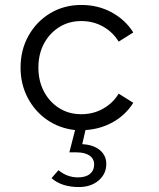

<svg xmlns="http://www.w3.org/2000/svg" viewBox="-20 -516 640 775"><path d="M298 239Q264 239 236 230Q208 221 188 203L216 171Q251 200 295 200Q326 200 343 186Q360 172 360 148Q360 125 341.5 112Q323 99 289 99H260L283 9Q220 2 170.5 -32Q121 -66 92 -121Q63 -176 63 -243Q63 -315 95.5 -372.5Q128 -430 183.5 -463Q239 -496 308 -496Q376 -496 431 -466Q486 -436 518 -385L459 -348Q436 -386 396.5 -408.5Q357 -431 308 -431Q258 -431 219 -406.5Q180 -382 157.5 -340Q135 -298 135 -243Q135 -189 157.5 -146.5Q180 -104 219 -79.5Q258 -55 308 -55Q357 -55 396.5 -77.5Q436 -100 459 -138L518 -101Q488 -53 437.5 -24Q387 5 325 9L312 66Q356 68 382.5 89.5Q409 111 409 146Q409 186 378 212.5Q347 239 298 239Z"/></svg>

Font: Red Hat Mono VF Light
Style: Regular
Weight: 300
Monospace: yes
Designer: Pentagram, MCKL
Foundry: Pentagram, MCKL
Version: Version 1.023